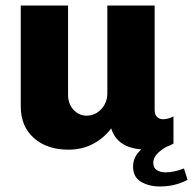

<svg xmlns="http://www.w3.org/2000/svg" viewBox="-20 -531 698 694"><path d="M658 119Q613 143 558 143Q518 143 489.5 126Q461 109 461 71Q461 35 491 9Q403 2 382 -67Q356 -32 316.5 -11Q277 10 227 10Q150 10 102.5 -32Q55 -74 55 -147V-511H226V-188Q226 -156 245.5 -134.5Q265 -113 293 -113Q324 -113 346 -136.5Q368 -160 368 -194V-511H539V-133Q539 -116 548 -108Q557 -100 569 -100Q587 -100 607 -110V-12Q595 -5 581 0Q534 27 534 57Q534 76 547 84Q560 92 578 92Q608 92 645 78Z"/></svg>

Font: Chivo ExtraBold
Style: Regular
Weight: 800
Designer: Hector Gatti
Foundry: Omnibus-Type
Version: Version 1.007